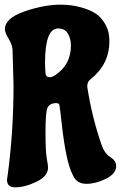

<svg xmlns="http://www.w3.org/2000/svg" viewBox="-20 -772 518 823"><path d="M215 -449Q284 -493 284 -577Q284 -606 271 -628Q258 -650 229 -650Q173 -650 173 -502Q173 -488 175 -458Q177 -441 193 -441Q203 -441 215 -449ZM369 -433Q354 -422 354 -403Q354 -397 355 -394Q374 -271 415 -152Q428 -114 453 -98.5Q478 -83 478 -61Q478 -27 433.5 -5.5Q389 16 351 16Q310 16 294 -18Q291 -23 291 -24Q263 -78 245 -238Q237 -310 235 -319Q235 -330 221 -330Q193 -330 183 -309Q175 -288 175 -206Q175 -124 180.5 -93Q186 -62 186 -54Q186 -17 136.5 7Q87 31 44 31Q10 31 10 -2L13 -22Q38 -208 38 -406L34 -553Q34 -578 17.5 -605Q1 -632 1 -647Q1 -694 85 -723Q169 -752 239 -752Q287 -752 327.5 -740.5Q368 -729 391.5 -713Q415 -697 432 -667Q449 -637 449 -596Q449 -497 369 -433Z"/></svg>

Font: Chicle
Style: Regular
Weight: 400
Designer: Angel Koziupa and Alejandro Paul
Foundry: Angel Koziupa and Alejandro Paul
Version: Version 1.000